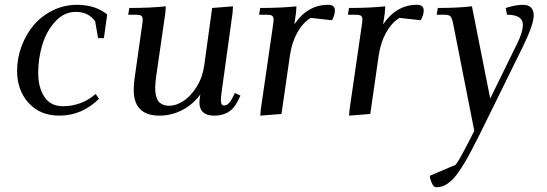

<svg xmlns="http://www.w3.org/2000/svg" viewBox="-20 -472 2264 795"><path d="M50.8 -178.2Q50.8 -231 69.3 -280.8Q87.9 -330.6 120.1 -368.4Q152.3 -406.2 199.2 -429.2Q246.1 -452.1 298.8 -452.1Q374.5 -452.1 423.8 -412.1L410.2 -314H386.2L374 -383.8Q346.2 -422.9 293.9 -422.9Q245.6 -422.9 209 -383.1Q172.4 -343.3 155.3 -286.6Q138.2 -230 138.2 -169.9Q138.2 -109.9 163.8 -71Q189.5 -32.2 240.2 -32.2Q317.9 -32.2 376 -83L390.1 -63Q318.8 6.8 226.1 6.8Q146 6.8 98.4 -45.7Q50.8 -98.1 50.8 -178.2Z M510.7 -411.1 515.6 -439Q603 -439 666.5 -445.8L664.6 -418L626.5 -154.8Q622.6 -124.5 622.6 -110.8Q622.6 -85.9 627.7 -69.6Q632.8 -53.2 642.3 -46.1Q651.9 -39.1 660.6 -36.6Q669.4 -34.2 681.6 -34.2Q709.5 -34.2 739.5 -53.7Q769.5 -73.2 794.2 -112.5Q818.8 -151.9 825.7 -201.2L858.4 -439L944.8 -445.8L942.9 -418L899.4 -104Q894.5 -68.8 894.5 -58.1Q894.5 -35.2 907.7 -35.2Q926.3 -35.2 941.4 -64.9L952.6 -86.9L975.6 -76.2L964.8 -54.2Q955.6 -35.6 943.8 -23.2Q932.1 -10.7 918.9 -4.4Q905.8 2 893.1 4.4Q880.4 6.8 865.7 6.8Q836.9 6.8 821.3 -7.1Q805.7 -21 805.7 -47.9Q805.7 -58.6 809.6 -81.1Q778.8 -39.1 734.1 -16.1Q689.5 6.8 640.6 6.8Q533.7 6.8 533.7 -100.1Q533.7 -124.5 537.6 -149.9L567.9 -363.8Q570.8 -380.9 570.8 -391.1Q570.8 -402.8 564.5 -407Q558.1 -411.1 540.5 -411.1Z M1052.7 -411.1 1057.6 -439Q1144 -439 1207.5 -445.8L1205.6 -418L1198.7 -371.1Q1253.4 -452.1 1338.9 -452.1Q1366.7 -452.1 1366.7 -428.2Q1366.7 -410.2 1354.5 -388.2L1266.6 -397.9Q1234.9 -378.9 1211.9 -338.6Q1189 -298.3 1180.7 -244.1L1145.5 0L1057.6 6.8L1059.6 -17.1L1109.9 -363.8Q1112.8 -380.9 1112.8 -391.1Q1112.8 -402.8 1106.4 -407Q1100.1 -411.1 1082.5 -411.1Z M1420.4 -411.1 1425.3 -439Q1511.7 -439 1575.2 -445.8L1573.2 -418L1566.4 -371.1Q1621.1 -452.1 1706.5 -452.1Q1734.4 -452.1 1734.4 -428.2Q1734.4 -410.2 1722.2 -388.2L1634.3 -397.9Q1602.5 -378.9 1579.6 -338.6Q1556.6 -298.3 1548.3 -244.1L1513.2 0L1425.3 6.8L1427.2 -17.1L1477.5 -363.8Q1480.5 -380.9 1480.5 -391.1Q1480.5 -402.8 1474.1 -407Q1467.8 -411.1 1450.2 -411.1Z M1759.8 255.9 1867.2 210Q1885.7 186 1943.8 69.8L1856.9 -371.1Q1852.1 -396 1845.9 -403.6Q1839.8 -411.1 1818.8 -411.1H1788.1L1793 -439Q1874.5 -439 1934.1 -445.8L2009.8 -64L2121.1 -291Q2145 -338.9 2145 -369.1Q2145 -411.1 2079.1 -411.1L2074.2 -439Q2114.7 -452.1 2146 -452.1Q2166.5 -452.1 2178.2 -441.2Q2189.9 -430.2 2189.9 -408.2Q2189.9 -370.6 2145 -278.8L2005.9 3.9Q1982.4 51.8 1966.6 83.5Q1950.7 115.2 1933.6 147.9Q1916.5 180.7 1904.5 200.4Q1892.6 220.2 1879.2 239.7Q1865.7 259.3 1855.2 269.8Q1844.7 280.3 1832.8 288.6Q1820.8 296.9 1809.6 300Q1798.3 303.2 1785.2 303.2Q1776.4 303.2 1768.8 287.8Q1761.2 272.5 1759.8 255.9Z"/></svg>

Font: Dihjauti
Style: Bold Italic
Weight: 700
Italic angle: -9°
Designer: T. Christopher White
Version: Version 3.0.0